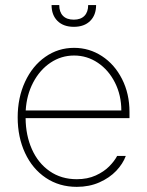

<svg xmlns="http://www.w3.org/2000/svg" viewBox="-20 -727 581 758"><path d="M49.8 -263.7Q49.8 -341.3 78.9 -404.1Q107.9 -466.8 158.7 -502.4Q209.5 -538.1 272.5 -538.1Q332.5 -538.1 382.6 -505.4Q432.6 -472.7 461.9 -414.8Q491.2 -356.9 491.2 -285.2V-260.7H81.1Q81.5 -192.9 106 -137.9Q130.4 -83 176 -51.3Q221.7 -19.5 283.2 -19.5Q325.7 -19.5 358.2 -34.4Q390.6 -49.3 411.1 -70.1Q431.6 -90.8 442.4 -111.3H476.6Q465.3 -80.6 439 -52.7Q412.6 -24.9 372.6 -7.1Q332.5 10.7 283.2 10.7Q213.9 10.7 160.9 -24.9Q107.9 -60.5 78.9 -123Q49.8 -185.5 49.8 -263.7ZM459 -291Q459 -350.6 434.1 -400.4Q409.2 -450.2 366.5 -479Q323.7 -507.8 272.5 -507.8Q221.7 -507.8 179.4 -479.5Q137.2 -451.2 111.1 -401.6Q85 -352.1 81.5 -291ZM271.5 -621.1Q230.5 -621.1 207 -644.3Q183.6 -667.5 183.6 -707H213.9Q213.9 -679.7 228.5 -664.6Q243.2 -649.4 271.5 -649.4Q298.8 -649.4 313.5 -664.6Q328.1 -679.7 328.1 -707H359.4Q359.4 -667.5 335.9 -644.3Q312.5 -621.1 271.5 -621.1Z"/></svg>

Font: Pretendard Std Thin
Style: Regular
Weight: 100
Designer: Base glyphs from Inter by Rasmus Andersson; Hangeul glyphs from Noto Sans CJK(Source Han Sans) by Jang Soo-young and Kan
Foundry: Kil Hyung-jin
Version: Version 1.309